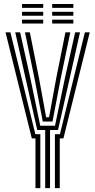

<svg xmlns="http://www.w3.org/2000/svg" viewBox="-20 -966 490 986"><path d="M212.1 0V-298.5H171.3L111.2 -564.2L58.3 -800H83.3L135.9 -564.2L186.7 -320.3H262.5L313.2 -564.2L366 -800H390.9L338 -564.2L278 -298.5H237V0ZM162.1 0V-255.1H143.5L8.4 -800H33.4L161.6 -276.8H187.1V0ZM262 0V-276.8H287.7L415.9 -800H440.9L305.7 -255.1H286.9V0ZM199.6 -342 157 -564.2 108.3 -800H133.2L180.4 -564.2L216.9 -363.8H232L268.7 -564.2L316 -800H341L292 -564.2L249.7 -342ZM248 -925.5V-945.6H356.7V-925.5ZM93.2 -845V-865.1H201.9V-845ZM93.2 -885.2V-905.4H201.9V-885.2ZM93.2 -925.5V-945.6H201.9V-925.5ZM248 -845V-865.1H356.7V-845ZM248 -885.2V-905.4H356.7V-885.2Z"/></svg>

Font: Big Shoulders Inline Thin
Style: Regular
Weight: 100
Designer: Patric King
Foundry: XO Type Co
Version: Version 2.002